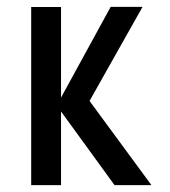

<svg xmlns="http://www.w3.org/2000/svg" viewBox="-20 -539 494 559"><path d="M70.8 0V-518.6H157.7V-254.9L302.2 -519H395L240.7 -245.1L420.9 0H313.5L157.7 -214.4V0Z"/></svg>

Font: Voltaire
Style: Regular
Weight: 400
Designer: Yvonne Schttler
Foundry: Yvonne Schttler
Version: Version 1.003